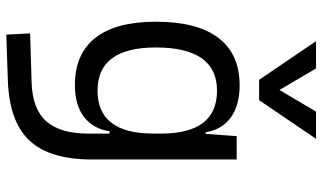

<svg xmlns="http://www.w3.org/2000/svg" viewBox="-232 -584 1050 626"><g transform="rotate(90 293.0 -271.0)"><path d="M92.8 233.4 88.9 155.8 250 150.9Q336.4 147.9 375.7 102.8Q415 57.6 415.5 -30.3V-103H407.7Q400.4 -50.3 361.8 -20.3Q323.2 9.8 257.3 9.8Q155.8 9.8 103.3 -57.1Q50.8 -124 50.8 -253.9Q50.8 -388.7 103.5 -458Q156.2 -527.3 258.3 -527.3Q323.2 -527.3 363 -498.5Q402.8 -469.7 411.1 -416.5H416.5L423.8 -517.6H500V-45.9Q500 92.3 438 158.2Q376 224.1 240.2 228.5ZM415.5 -271.5Q415.5 -453.6 275.4 -453.6Q134.8 -453.6 134.8 -253.9Q134.8 -64 275.9 -64Q415.5 -64 415.5 -246.1ZM240.2 -590.8 114.3 -776.4H203.1L273.4 -657.2L343.8 -776.4H432.6L306.6 -590.8Z"/></g></svg>

Font: Cascadia Code PL SemiLight
Style: Regular
Weight: 350
Monospace: yes
Designer: Aaron Bell
Foundry: Saja Typeworks
Version: Version 2404.023; ttfautohint (v1.8.4)